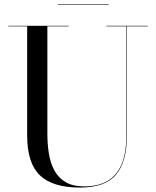

<svg xmlns="http://www.w3.org/2000/svg" viewBox="-20 -872 738 908"><path d="M679 -750V-747.5H580V-230Q580 -106.5 528.5 -45.8Q477 15 358.5 15Q229 15 168.8 -42.8Q108.5 -100.5 108.5 -230V-747.5H19V-750H304V-747.5H204V-240Q204 -190.5 211.2 -145.5Q218.5 -100.5 237.2 -65.8Q256 -31 290.2 -10.8Q324.5 9.5 378.5 9.5Q445 9.5 489.2 -16.8Q533.5 -43 555.5 -96Q577.5 -149 577.5 -230V-747.5H483V-750ZM253.5 -850V-852.5H493.5V-850Z"/></svg>

Font: Bodoni Moda 72pt
Style: Regular
Weight: 400
Designer: Owen Earl
Foundry: indestructible type
Version: Version 2.005